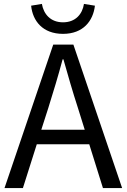

<svg xmlns="http://www.w3.org/2000/svg" viewBox="-20 -961 647 981"><path d="M409 -941C401 -889 366 -847 302 -847C238 -847 203 -889 194 -941L139 -932C147 -854 198 -788 302 -788C405 -788 456 -854 465 -932ZM191 -298 227 -410C253 -493 277 -572 300 -658H304C328 -573 351 -493 378 -410L413 -298ZM506 0H604L355 -733H252L3 0H97L168 -224H436Z"/></svg>

Font: Kinto Sans
Style: Regular
Weight: 400
Designer: Authors: Ryoko NISHIZUKA  (kana & ideographs); Paul D. Hunt (Latin, Greek & Cyrillic); Wenlong ZHANG  (bopomofo); Sandol
Foundry: Adobe Systems Incorporated, ookami Inc.
Version: Version 0.001